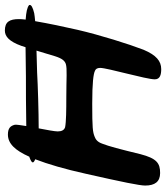

<svg xmlns="http://www.w3.org/2000/svg" viewBox="34 -706 682 789"><g transform="rotate(-90 374.5 -311.0)"><path d="M485.5 11C518.5 11 543 -9.5 565 -61.5C588 -121 625.5 -240 647 -333C659 -384.5 673.5 -454.5 682.5 -507C697 -508.5 708.5 -509.5 715.5 -511C738 -516.5 752.5 -523 748.5 -532C739 -540 719 -544 689.5 -546H689C690.5 -558 691 -567.5 691 -573.5C691 -612.5 679.5 -631.5 644 -631.5C619.5 -631.5 599 -613.5 581 -563.5C579.5 -558 577.5 -552.5 575.5 -546.5C533 -546 487.5 -545 456 -545C413.5 -545 316.5 -545 251.5 -543.5C255 -565 257.5 -582.5 257 -590C252.5 -608.5 243 -619 216.5 -619C179.5 -619 151.5 -589.5 125.5 -531C124 -530.5 123 -530 122 -530C95.5 -520 98 -514 114.5 -507L115 -506.5C95 -455 74.5 -385 55.5 -299C21 -146.5 7 -77.5 7 -55C7 -15.5 22.5 6.5 58.5 6.5C99 6.5 118.5 -7.5 136 -74.5C156.5 -159 168.5 -204.5 179 -231C186 -251.5 197 -258.5 207.5 -262.5C227.5 -270.5 243 -272.5 343.5 -272.5C430.5 -272.5 465.5 -267.5 478 -261.5C485 -259 490.5 -253 490.5 -240C490.5 -210.5 443.5 -50.5 443.5 -15.5C443.5 7 464 11 485.5 11ZM369.5 -379C318.5 -379 268.5 -379.5 246.5 -384C234.5 -388 229.5 -398.5 229.5 -414.5C229.5 -426.5 235.5 -459 242 -492.5C308 -492.5 422 -496 472 -499C493.5 -500 526.5 -500.5 561.5 -501.5C551.5 -470 544 -443 538.5 -425.5C529 -395.5 519.5 -385.5 506.5 -381C487 -375 447.5 -379 369.5 -379Z"/></g></svg>

Font: Gluten
Style: Italic
Weight: 400
Italic angle: -13°
Designer: Tyler Finck
Foundry: Etcetera Type Company
Version: Version 0.920